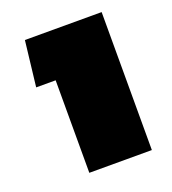

<svg xmlns="http://www.w3.org/2000/svg" viewBox="-96 -547 554 620"><g transform="rotate(-20 181.0 -237.0)"><path d="M106.9 0V-317.9H40L58.1 -474.1H321.8V0Z"/></g></svg>

Font: Kanit ExtraBold
Style: Regular
Weight: 800
Designer: Katatrad Team
Foundry: CadsonDemak
Version: Version 1.000;PS 001.000;hotconv 1.0.88;makeotf.lib2.5.64775